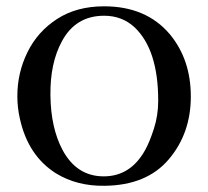

<svg xmlns="http://www.w3.org/2000/svg" viewBox="-20 -594 672 621"><path d="M44.4 -209.7Q36.1 -245.8 36.1 -283.3Q36.1 -358.3 68.8 -425Q101.4 -491.7 164.6 -532.6Q227.8 -573.6 316.7 -573.6Q452.8 -573.6 529.2 -483.3Q597.2 -401.4 597.2 -281.9Q597.2 -162.5 525.7 -78.5Q454.2 5.6 318.1 6.9Q229.2 8.3 161.1 -33.3Q70.8 -90.3 44.4 -209.7ZM450 -109.7Q463.9 -134.7 477.8 -177.8Q491.7 -220.8 491.7 -268.1Q491.7 -433.3 415.3 -505.6Q375 -543.1 316.7 -543.1Q225 -543.1 180.6 -461.1Q141.7 -390.3 143.1 -285.4Q144.4 -180.6 181.9 -109.7Q227.8 -23.6 315.3 -23.6Q402.8 -23.6 450 -109.7Z"/></svg>

Font: Sree Krushnadevaraya
Style: Regular
Weight: 400
Designer: Purushoth Kumar Guthula
Foundry: Andhrapradesh Society for Knowledge Networks
Version: Version 1.0.5; ttfautohint (v1.2.42-39fb)